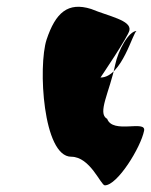

<svg xmlns="http://www.w3.org/2000/svg" viewBox="-20 -607 453 577"><path d="M120 -488C94 -408 109 -136 194 -136C251 -136 283 -50 295 -50C333 -50 403 -164 413 -214C420 -248 319 -203 302 -250C271 -266 310 -332 326 -412C335 -456 367 -514 391 -514C380 -514 347 -374 282 -374C282 -374 366 -498 369 -516C375 -546 307 -558 254 -580C184 -602 147 -569 120 -488Z"/></svg>

Font: Recovery
Style: Obl
Weight: 400
Version: Version 0.27